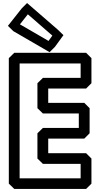

<svg xmlns="http://www.w3.org/2000/svg" viewBox="-20 -1207 653 1262"><path d="M510 -790V-695H262L226 -660V-496L262 -461H498V-366H262L226 -331V-165L262 -130H510V-35H109V-790ZM581 -825 546 -860H74L38 -825V0L74 35H546L581 0V-165L546 -200H297V-296H534L569 -331V-496L534 -531H297V-625H546L581 -660ZM163 -1113 324 -973 299 -938 111 -1047ZM158 -1187 123 -1152 32 -1037 68 -1002 306 -864 341 -899 397 -976 361 -1011Z"/></svg>

Font: Hussar Press
Style: Bold
Weight: 700
Foundry: Cannot Into Space Fonts
Version: Version 1.43